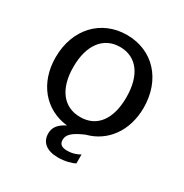

<svg xmlns="http://www.w3.org/2000/svg" viewBox="-165 -669 929 970"><g transform="rotate(30 299.5 -184.5)"><path d="M301 -62C203 -62 145 -138 145 -265C145 -392 203 -470 300 -470C397 -470 454 -393 454 -265C454 -137 398 -62 301 -62ZM203 90C203 140 239 171 306 171C347 171 385 160 402 150V98C388 107 362 118 329 118C296 118 282 106 282 81C282 50 307 28 370 1C483 -28 556 -129 556 -263C556 -425 453 -540 300 -540C150 -540 43 -427 43 -262C43 -114 131 -7 265 8C218 31 203 58 203 90Z"/></g></svg>

Font: Bisquit Text
Style: Regular
Weight: 400
Version: Version 1.004;Glyphs 3.2.3 (3260)